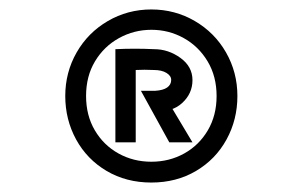

<svg xmlns="http://www.w3.org/2000/svg" viewBox="-20 -851 640 406"><path d="M438 -647.9Q438 -607 419.5 -575.5Q401 -544 369.6 -526.5Q338.1 -509 300.1 -509Q262 -509 230.5 -526.5Q199 -544 180.5 -575.5Q162 -606.9 162 -648Q162 -690 181 -721.5Q200 -753 231.7 -770.5Q263.5 -788 300.2 -788Q337 -788 368.5 -770.5Q400 -753 419 -721.3Q438 -689.6 438 -647.9ZM482 -648Q482 -698 458 -740Q434 -782 392 -806.5Q350 -831 300 -831Q250 -831 208 -806.5Q166 -782 142 -740Q118 -698 118 -648Q118 -598 141 -556Q164 -514 205.5 -489.5Q247 -465 300 -465Q353 -465 394.5 -489.5Q436 -514 459 -556Q482 -598 482 -648ZM224 -550V-747Q265 -749 306 -747Q336 -747 361.5 -728.6Q387 -710.2 387 -681.6Q387 -653 365 -633Q343 -613 309 -617L326 -652L387 -550H338L278 -659H308Q325 -660 333.5 -666Q342 -672 342 -682Q342 -690.7 332 -696.8Q322 -703 305 -703Q285 -704 267 -703V-550Z"/></svg>

Font: Kreadon
Style: Regular
Weight: 400
Designer: kohakuno
Foundry: StudioGnu
Version: Version 1.000;Glyphs 3.1.2 (3151)